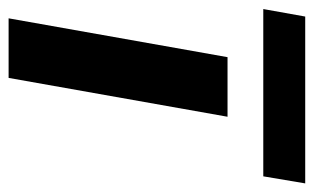

<svg xmlns="http://www.w3.org/2000/svg" viewBox="-158 -554 712 435"><g transform="rotate(90 197.5 -336.0)"><path d="M21 0 109 -496H244L156 0ZM0 -577 17 -672H395L379 -577Z"/></g></svg>

Font: DM Sans 24pt
Style: Bold Italic
Weight: 700
Italic angle: -10°
Designer: Colophon Foundry, Jonny Pinhorn
Foundry: Colophon Foundry
Version: Version 4.004;gftools[0.9.30]